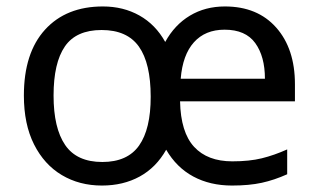

<svg xmlns="http://www.w3.org/2000/svg" viewBox="-20 -565 986 595"><path d="M677 -545Q778 -545 836 -479.5Q894 -414 894 -304V-251H538Q540 -155 581.5 -110Q623 -65 700 -65Q753 -65 791.5 -74.5Q830 -84 870 -102V-25Q830 -7 791 1.5Q752 10 699 10Q631 10 579 -18Q527 -46 495 -101Q464 -46 413 -18Q362 10 296 10Q226 10 171.5 -22.5Q117 -55 85.5 -117.5Q54 -180 54 -269Q54 -401 119.5 -473Q185 -545 299 -545Q362 -545 412 -517Q462 -489 492 -435Q521 -488 568.5 -516.5Q616 -545 677 -545ZM676 -473Q616 -473 581 -434Q546 -395 540 -321H801Q801 -390 771 -431.5Q741 -473 676 -473ZM295 -472Q216 -472 181 -421Q146 -370 146 -269Q146 -168 182 -115.5Q218 -63 297 -63Q375 -63 411 -114Q447 -165 447 -265Q447 -369 410.5 -420.5Q374 -472 295 -472Z"/></svg>

Font: Noto Sans Gunjala Gondi Semibold
Style: Regular
Weight: 600
Designer: Ek Type
Foundry: Ek Type
Version: Version 1.004; ttfautohint (v1.8.4.7-5d5b)